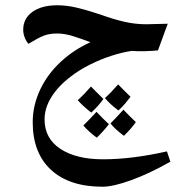

<svg xmlns="http://www.w3.org/2000/svg" viewBox="-20 -555 689 728"><path d="M369 153Q243 153 173.5 89Q104 25 104 -92Q104 -155 132.5 -215.5Q161 -276 213 -323Q237 -345 264.5 -363Q292 -381 323 -395Q294 -406 260 -417Q226 -428 197 -428Q167 -428 145.5 -419.5Q124 -411 88 -389Q80 -397 74 -412Q68 -427 68 -442Q68 -485 103 -510Q138 -535 197 -535Q233 -535 271 -526Q309 -517 360 -500Q410 -482 451.5 -472.5Q493 -463 534 -463L616 -465L579 -364Q562 -362 531.5 -361Q501 -360 480 -362Q444 -357 402.5 -343.5Q361 -330 321 -310Q281 -290 250 -266Q202 -230 175.5 -188Q149 -146 149 -102Q149 -30 209 9.5Q269 49 371 49Q480 49 613 19L626 58Q547 103 478 128Q409 153 369 153ZM429 -136Q396 -161 378 -183Q388 -192 400.5 -205Q413 -218 428 -235Q438 -225 449.5 -213Q461 -201 475 -188Q466 -176 455 -163Q444 -150 429 -136ZM326 -128Q293 -154 275 -175Q287 -186 299.5 -199Q312 -212 325 -227Q335 -217 346.5 -205Q358 -193 372 -180Q356 -156 326 -128ZM450 -40Q416 -65 399 -87Q410 -98 422 -111Q434 -124 448 -139Q459 -127 471 -115.5Q483 -104 495 -92Q487 -80 475.5 -67Q464 -54 450 -40ZM347 -33Q317 -55 296 -79Q307 -90 319.5 -103Q332 -116 346 -131Q356 -120 368 -108Q380 -96 393 -84Q372 -57 347 -33Z"/></svg>

Font: Noto Naskh Arabic UI Semi
Style: Bold
Weight: 700
Designer: Monotype Design Team, David Williams, Mohamad Dakak and Nizar Qandah
Foundry: Monotype Imaging Inc.
Version: Version 2.014; ttfautohint (v1.8.4.7-5d5b)